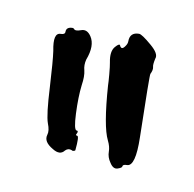

<svg xmlns="http://www.w3.org/2000/svg" viewBox="-38 -880 269 266"><g transform="rotate(10 96.5 -747.5)"><path d="M139 -842Q143 -842 157 -830Q170 -819 167 -812Q165 -803 166 -800Q167 -796 164 -790Q163 -788 165 -701Q166 -660 154 -660Q148 -660 148 -657Q148 -655 142 -653Q136 -651 131 -659Q126 -666 126 -674Q126 -681 122 -689Q113 -707 109 -764Q109 -768 108 -779.5Q107 -791 106 -796Q103 -811 109 -818Q115 -825 116 -821Q119 -815 124 -823Q126 -826 126 -829Q126 -842 139 -842ZM47 -834Q48 -834 49 -833Q51 -830 59 -833Q67 -836 73 -827Q81 -815 73 -794Q71 -786 73 -779Q75 -771 73 -758Q71 -741 72 -718Q73 -695 77 -695Q80 -695 78 -691Q76 -688 79 -688Q82 -688 80 -668Q80 -667 78 -666.5Q76 -666 75 -667Q70 -669 66 -665Q60 -657 49 -664Q35 -672 38 -682Q40 -688 36 -698Q32 -709 30 -748Q28 -784 26 -798Q21 -823 32 -823Q38 -823 38 -827Q38 -834 47 -834Z"/></g></svg>

Font: Strokes
Style: Regular
Weight: 400
Version: Version 1.0